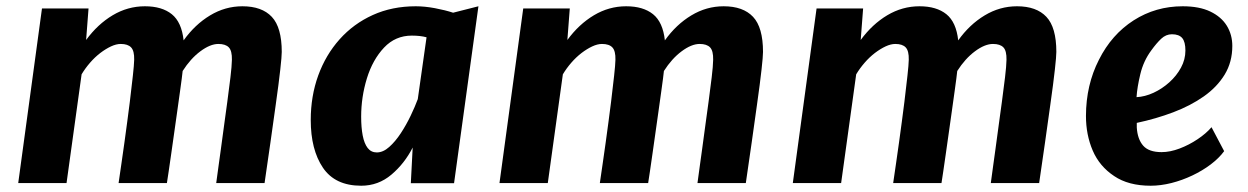

<svg xmlns="http://www.w3.org/2000/svg" viewBox="-20 -584 3978 612"><path d="M192.1 -0.5H38.1L113.8 -557H262.2L254.5 -456.6Q291.3 -506.8 339.2 -535.4Q387.2 -564 441.9 -564Q496.2 -564 527.6 -538.7Q559 -513.4 565.3 -455.3Q601.3 -505.8 649.6 -534.9Q697.8 -564 752.7 -564Q814.7 -564 846.4 -530.3Q878.1 -496.6 878.1 -418.5Q878.1 -404.5 873.4 -362.3Q868.8 -320 858.8 -249.5Q850.4 -190.2 842 -129.7Q833.5 -69.2 823.3 -0.5H669.2Q672.9 -29 676.7 -55.6Q680.4 -82.2 683.9 -107.6Q687.4 -133 690.7 -158Q694 -183 697.5 -208.1Q700.9 -233.2 704.5 -259.2Q710.4 -302.9 714.6 -338.1Q718.8 -373.2 719.2 -393.5Q719.8 -422 709.4 -432.9Q698.9 -443.9 676.1 -443.9Q650.1 -443.9 618.6 -420.4Q587.2 -397 562.2 -357.7Q561.3 -349.5 559.3 -333.2Q557.2 -316.8 554 -294.1Q550 -265.6 545.2 -231.1Q540.4 -196.5 535.3 -161Q530.2 -125.5 525.7 -93.3Q521.2 -61.1 517.5 -36.6Q513.9 -12 512 -0.5H358Q362.3 -30.1 367.1 -62.9Q371.9 -95.7 376.6 -129.7Q381.3 -163.8 385.7 -196.9Q390.1 -230 393.8 -259.5Q399.7 -308.4 403.5 -342.7Q407.3 -377 407.7 -393.5Q408.4 -421.8 397.9 -432.9Q387.5 -443.9 364.8 -443.9Q350.6 -443.9 333.8 -436.1Q317.1 -428.3 299.7 -415.1Q282.4 -401.8 267.1 -384.2Q251.8 -366.6 240.1 -347.1Z M1131.3 8Q1048.1 8 1009.3 -49.5Q970.5 -106.9 970.5 -201.5Q970.5 -277.5 994.3 -343.3Q1018.2 -409.1 1062.5 -458.7Q1106.9 -508.4 1168.4 -536.2Q1229.8 -564 1305.3 -564Q1333.5 -564 1366 -558Q1398.6 -551.9 1424.3 -543.5L1505 -564L1427.3 0H1289.5L1295.4 -113.7Q1269.5 -62.8 1227.7 -27.4Q1185.9 8 1131.3 8ZM1181.1 -98.1Q1201.1 -98.1 1220.6 -115.5Q1240.1 -132.8 1257.6 -159.4Q1275.1 -186.1 1289 -215.2Q1303 -244.4 1311.7 -268.1L1339.6 -465.1Q1320.3 -470.5 1292.7 -470.5Q1240.3 -470.5 1204.3 -432.4Q1167.9 -393.9 1149.5 -334.3Q1131.2 -274.7 1131.2 -212.1Q1131.2 -177.8 1136.1 -152.1Q1141.1 -126.3 1152 -112.2Q1163 -98.1 1181.1 -98.1Z M1726.1 -0.5H1572.1L1647.8 -557H1796.2L1788.5 -456.6Q1825.3 -506.8 1873.2 -535.4Q1921.2 -564 1975.9 -564Q2030.2 -564 2061.6 -538.7Q2093 -513.4 2099.3 -455.3Q2135.3 -505.8 2183.6 -534.9Q2231.8 -564 2286.7 -564Q2348.7 -564 2380.4 -530.3Q2412.1 -496.6 2412.1 -418.5Q2412.1 -404.5 2407.4 -362.3Q2402.8 -320 2392.8 -249.5Q2384.4 -190.2 2376 -129.7Q2367.5 -69.2 2357.3 -0.5H2203.2Q2206.9 -29 2210.7 -55.6Q2214.4 -82.2 2217.9 -107.6Q2221.4 -133 2224.7 -158Q2228 -183 2231.5 -208.1Q2234.9 -233.2 2238.5 -259.2Q2244.4 -302.9 2248.6 -338.1Q2252.8 -373.2 2253.2 -393.5Q2253.8 -422 2243.4 -432.9Q2232.9 -443.9 2210.1 -443.9Q2184.1 -443.9 2152.6 -420.4Q2121.2 -397 2096.2 -357.7Q2095.3 -349.5 2093.3 -333.2Q2091.2 -316.8 2088 -294.1Q2084 -265.6 2079.2 -231.1Q2074.4 -196.5 2069.3 -161Q2064.2 -125.5 2059.7 -93.3Q2055.2 -61.1 2051.5 -36.6Q2047.9 -12 2046 -0.5H1892Q1896.3 -30.1 1901.1 -62.9Q1905.9 -95.7 1910.6 -129.7Q1915.3 -163.8 1919.7 -196.9Q1924.1 -230 1927.8 -259.5Q1933.7 -308.4 1937.5 -342.7Q1941.3 -377 1941.7 -393.5Q1942.4 -421.8 1931.9 -432.9Q1921.5 -443.9 1898.8 -443.9Q1884.6 -443.9 1867.8 -436.1Q1851.1 -428.3 1833.7 -415.1Q1816.4 -401.8 1801.1 -384.2Q1785.8 -366.6 1774.1 -347.1Z M2661.1 -0.5H2507.1L2582.8 -557H2731.2L2723.5 -456.6Q2760.3 -506.8 2808.2 -535.4Q2856.2 -564 2910.9 -564Q2965.2 -564 2996.6 -538.7Q3028 -513.4 3034.3 -455.3Q3070.3 -505.8 3118.6 -534.9Q3166.8 -564 3221.7 -564Q3283.7 -564 3315.4 -530.3Q3347.1 -496.6 3347.1 -418.5Q3347.1 -404.5 3342.4 -362.3Q3337.8 -320 3327.8 -249.5Q3319.4 -190.2 3311 -129.7Q3302.5 -69.2 3292.3 -0.5H3138.2Q3141.9 -29 3145.7 -55.6Q3149.4 -82.2 3152.9 -107.6Q3156.4 -133 3159.7 -158Q3163 -183 3166.5 -208.1Q3169.9 -233.2 3173.5 -259.2Q3179.4 -302.9 3183.6 -338.1Q3187.8 -373.2 3188.2 -393.5Q3188.8 -422 3178.4 -432.9Q3167.9 -443.9 3145.1 -443.9Q3119.1 -443.9 3087.6 -420.4Q3056.2 -397 3031.2 -357.7Q3030.3 -349.5 3028.3 -333.2Q3026.2 -316.8 3023 -294.1Q3019 -265.6 3014.2 -231.1Q3009.4 -196.5 3004.3 -161Q2999.2 -125.5 2994.7 -93.3Q2990.2 -61.1 2986.5 -36.6Q2982.9 -12 2981 -0.5H2827Q2831.3 -30.1 2836.1 -62.9Q2840.9 -95.7 2845.6 -129.7Q2850.3 -163.8 2854.7 -196.9Q2859.1 -230 2862.8 -259.5Q2868.7 -308.4 2872.5 -342.7Q2876.3 -377 2876.7 -393.5Q2877.4 -421.8 2866.9 -432.9Q2856.5 -443.9 2833.8 -443.9Q2819.6 -443.9 2802.8 -436.1Q2786.1 -428.3 2768.7 -415.1Q2751.4 -401.8 2736.1 -384.2Q2720.8 -366.6 2709.1 -347.1Z M3647.8 8Q3576.8 8 3531.4 -22.8Q3484.6 -53.8 3463 -104.2Q3441.4 -154.6 3441.5 -214.6Q3441.7 -313.1 3482.9 -393.6Q3523.3 -474.1 3593.5 -519.1Q3663.7 -564 3749.9 -564Q3802.9 -564 3837.9 -547.2Q3872.9 -530.4 3890.5 -501.9Q3908 -473.3 3908 -437.5Q3908 -386.5 3883.8 -346.5Q3859.5 -306.6 3817.1 -276.7Q3774.7 -246.9 3719.7 -226.1Q3664.7 -205.3 3603.5 -192.3Q3603.5 -188.7 3603.5 -184.8Q3603.5 -181 3603.5 -177.7Q3605.8 -140.4 3623.9 -119.7Q3641.9 -99.1 3682.6 -99.1Q3709.7 -99.1 3740 -110.6Q3770.3 -122.1 3797.4 -140.3Q3824.6 -158.5 3841.7 -178.5L3882 -102.2Q3865.6 -79.9 3839.2 -59.9Q3812.7 -39.9 3780.4 -24.6Q3748.2 -9.3 3713.9 -0.6Q3679.5 8 3647.8 8ZM3602.7 -274.3Q3629.5 -275.7 3656.7 -288.2Q3684 -300.8 3707.2 -321.6Q3730.4 -342.4 3744.4 -368.4Q3758.5 -394.4 3758.5 -422.8Q3758.5 -450.5 3748.4 -462.6Q3738.2 -474.8 3715.5 -474.8Q3696.4 -474.8 3681.2 -460.4Q3666.1 -446.1 3649.8 -423.5Q3624.8 -389.8 3614.8 -347.8Q3604.7 -305.9 3602.7 -274.3Z"/></svg>

Font: Merriweather Sans Variable Regular
Style: Italic
Weight: 300
Italic angle: -8°
Designer: Eben Sorkin
Foundry: Eben Sorkin
Version: Version 2.001